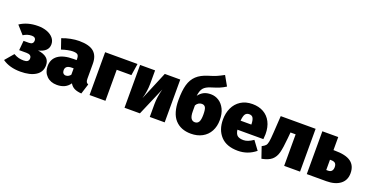

<svg xmlns="http://www.w3.org/2000/svg" viewBox="-36 -1497 4337 2250"><g transform="rotate(20 2132.5 -372.0)"><path d="M454 -404Q454 -313 331 -284Q405 -274 442 -242Q479 -210 479 -152Q479 -68 409.5 -24Q340 20 220 20Q84 20 -5 -43L86 -150Q121 -130 149.5 -123Q178 -116 213 -116Q276 -116 276 -165Q276 -212 213 -212H122L133 -332H200Q255 -332 255 -380Q255 -400 242 -411Q229 -422 205 -422Q176 -422 151 -414Q126 -406 100 -390L10 -491Q103 -554 235 -554Q298 -554 347.5 -535.5Q397 -517 425.5 -483Q454 -449 454 -404Z M1020 -111 980 16Q926 12 892 -4.5Q858 -21 836 -58Q784 20 675 20Q596 20 547.5 -27.5Q499 -75 499 -150Q499 -239 565 -286Q631 -333 757 -333H795V-346Q795 -386 779 -400Q763 -414 718 -414Q694 -414 656.5 -406.5Q619 -399 580 -386L537 -512Q586 -532 643.5 -543Q701 -554 748 -554Q874 -554 931 -505.5Q988 -457 988 -357V-173Q988 -145 995 -131.5Q1002 -118 1020 -111ZM795 -151V-230H774Q732 -230 712 -215Q692 -200 692 -169Q692 -146 704 -132.5Q716 -119 736 -119Q754 -119 769.5 -128Q785 -137 795 -151Z M1077 0V-534H1481L1458 -387H1275V0Z M2014 0H1828V-160Q1828 -249 1856 -352L1705 0H1513V-534H1700V-370Q1700 -274 1672 -178L1821 -534H2014Z M2612 -246Q2612 -167 2579.5 -106.5Q2547 -46 2486.5 -13Q2426 20 2346 20Q2219 20 2147.5 -59Q2076 -138 2076 -302Q2076 -419 2097 -493Q2118 -567 2168 -614Q2218 -661 2307 -688Q2368 -706 2402.5 -721Q2437 -736 2489 -764L2557 -644Q2520 -620 2482.5 -604.5Q2445 -589 2380 -569Q2321 -551 2294.5 -519.5Q2268 -488 2260 -421Q2289 -459 2324.5 -477Q2360 -495 2412 -495Q2466 -495 2511.5 -466Q2557 -437 2584.5 -381Q2612 -325 2612 -246ZM2409 -240Q2409 -307 2395 -330Q2381 -353 2350 -353Q2329 -353 2310 -341.5Q2291 -330 2279 -308V-236Q2279 -175 2296 -148.5Q2313 -122 2344 -122Q2377 -122 2393 -148.5Q2409 -175 2409 -240Z M3168 -211H2844Q2852 -157 2877.5 -138.5Q2903 -120 2951 -120Q2979 -120 3008 -131.5Q3037 -143 3072 -167L3152 -59Q3055 20 2932 20Q2790 20 2717 -58.5Q2644 -137 2644 -266Q2644 -346 2674.5 -411.5Q2705 -477 2765 -515.5Q2825 -554 2910 -554Q2989 -554 3048 -521Q3107 -488 3139.5 -425Q3172 -362 3172 -274Q3172 -249 3168 -211ZM2977 -330Q2976 -377 2962.5 -403Q2949 -429 2914 -429Q2881 -429 2864.5 -406Q2848 -383 2843 -323H2977Z M3702 -534V0H3504V-393H3440L3433 -317Q3422 -195 3406 -134.5Q3390 -74 3349.5 -38.5Q3309 -3 3225 13L3177 -127Q3210 -144 3223 -159Q3236 -174 3242.5 -208Q3249 -242 3254 -324L3267 -534Z M4265 -184Q4265 -96 4201.5 -48Q4138 0 4029 0H3786V-534H3984V-371H4002Q4137 -371 4201 -325Q4265 -279 4265 -184ZM4066 -188Q4066 -220 4050.5 -235.5Q4035 -251 3999 -251H3984V-123H4007Q4037 -123 4051.5 -140.5Q4066 -158 4066 -188Z"/></g></svg>

Font: FiraGO Heavy
Style: Regular
Weight: 900
Designer: bBox Type
Foundry: bBox Type GmbH
Version: Version 1.001